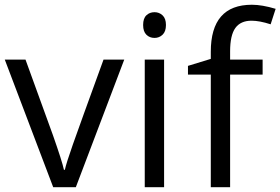

<svg xmlns="http://www.w3.org/2000/svg" viewBox="-20 -785 1176 805"><path d="M203.1 0 0 -535.2H86.9L202.1 -217.8Q241.2 -106.4 248 -73.2H252Q257.3 -99.1 285.9 -180.4Q314.5 -261.7 414.1 -535.2H501L297.9 0Z M668 0H586.9V-535.2H668ZM580.1 -680.2Q580.1 -708 593.8 -720.9Q607.4 -733.9 627.9 -733.9Q647.5 -733.9 661.6 -720.7Q675.8 -707.5 675.8 -680.2Q675.8 -652.8 661.6 -639.4Q647.5 -626 627.9 -626Q607.4 -626 593.8 -639.4Q580.1 -652.8 580.1 -680.2Z M1081.1 -472.2H944.8V0H863.8V-472.2H768.1V-508.8L863.8 -538.1V-567.9Q863.8 -765.1 1036.1 -765.1Q1078.6 -765.1 1135.7 -748L1114.7 -683.1Q1067.9 -698.2 1034.7 -698.2Q988.8 -698.2 966.8 -667.7Q944.8 -637.2 944.8 -569.8V-535.2H1081.1Z"/></svg>

Font: f02075841
Style: Regular
Weight: 400
Foundry: Ascender Corporation
Version: Version 1.10